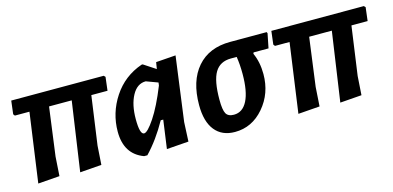

<svg xmlns="http://www.w3.org/2000/svg" viewBox="-52 -746 2109 1031"><g transform="rotate(-15 1002.0 -230.0)"><path d="M61 4 115 -381H34L27 -390L36 -464H550L558 -456L549 -381H459L421 -110L414 -5L294 4L350 -381H224L188 -112L181 -5Z M648 9Q545 -29 545 -154Q545 -258 603 -346Q661 -434 762 -469H768L835 -425L841 -462L951 -470L903 -112L898 -5L776 4L798 -154H784Q731 -59 666 9ZM656 -194Q656 -109 680 -109Q699 -109 739.5 -169.5Q780 -230 823 -337L825 -353L760 -377Q712 -377 684 -325.5Q656 -274 656 -194Z M1154 10Q1082 10 1043 -38.5Q1004 -87 1004 -179Q1004 -313 1069.5 -388.5Q1135 -464 1253 -464H1456L1459 -457L1443 -377H1360L1357 -370Q1381 -318 1381 -251Q1381 -144 1315 -67Q1249 10 1154 10ZM1172 -81Q1221 -81 1247 -132.5Q1273 -184 1273 -281Q1273 -334 1266 -377H1234Q1173 -377 1145 -330.5Q1117 -284 1117 -179Q1117 -122 1128.5 -101.5Q1140 -81 1172 -81Z M1507 4 1561 -381H1480L1473 -390L1482 -464H1996L2004 -456L1995 -381H1905L1867 -110L1860 -5L1740 4L1796 -381H1670L1634 -112L1627 -5Z"/></g></svg>

Font: Alegreya Sans SC
Style: Bold Italic
Weight: 700
Italic angle: -7°
Designer: Juan Pablo del Peral
Foundry: Huerta Tipografica
Version: Version 2.007